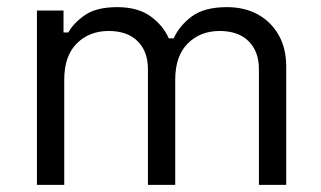

<svg xmlns="http://www.w3.org/2000/svg" viewBox="-20 -518 900 538"><path d="M160 0H83.5V-488.5H158V-427H171.5Q186 -453.5 218.2 -475.8Q250.5 -498 308.5 -498Q366 -498 401.4 -472.6Q436.8 -447.2 453 -410.5H466.5Q483.5 -447 518.2 -472.5Q553 -498 616 -498Q665 -498 702.1 -477.8Q739.2 -457.5 760.6 -420.2Q782 -383 782 -331.2V0H705.5V-324.5Q705.5 -373.8 676.6 -402.5Q647.8 -431.2 595.5 -431.2Q541.2 -431.2 506.1 -396.2Q471 -361.2 471 -294.5V0H394.5V-324.5Q394.5 -373.8 365.6 -402.5Q336.8 -431.2 284.5 -431.2Q230.2 -431.2 195.1 -396.2Q160 -361.2 160 -294.5Z"/></svg>

Font: Space Grotesk Variable Light
Style: Regular
Weight: 300
Designer: Florian Karsten
Foundry: Florian Karsten
Version: Version 2.000